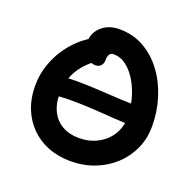

<svg xmlns="http://www.w3.org/2000/svg" viewBox="-126 -842 997 983"><g transform="rotate(20 372.0 -350.5)"><path d="M356 10Q289 10 233.5 -12Q178 -34 138 -74.5Q98 -115 76.5 -170Q55 -225 55 -290Q55 -352 73 -404.5Q91 -457 119 -498.5Q147 -540 178.5 -569Q210 -598 237.5 -613.5Q265 -629 281 -629Q299 -629 310.5 -624Q322 -619 333 -602Q352 -576 342.5 -555Q333 -534 310 -518Q273 -492 245 -459Q217 -426 202 -385Q187 -344 187 -290Q187 -239 207 -199.5Q227 -160 265.5 -138Q304 -116 356 -116Q412 -116 457 -139.5Q502 -163 528.5 -204.5Q555 -246 555 -300Q555 -350 542 -399Q529 -448 505 -489Q481 -530 449 -555Q417 -580 378 -580Q363 -580 356 -569Q349 -558 349 -539Q349 -518 338 -506.5Q327 -495 309 -495Q290 -495 271.5 -506.5Q253 -518 241 -540.5Q229 -563 229 -596Q229 -626 245 -652Q261 -678 291 -694.5Q321 -711 363 -711Q438 -711 497.5 -677Q557 -643 600 -585Q643 -527 666 -453.5Q689 -380 689 -300Q689 -234 664 -178Q639 -122 593.5 -79.5Q548 -37 487.5 -13.5Q427 10 356 10ZM606 -269Q557 -268 499 -272Q441 -276 379 -280Q317 -284 254 -284Q191 -284 132 -275V-378Q185 -386 246.5 -386Q308 -386 371.5 -382Q435 -378 495 -375Q555 -372 606 -373Z"/></g></svg>

Font: Shantell Sans SemiBold
Style: Regular
Weight: 600
Designer: Stephen Nixon, Anya Danilova, Shantell Martin
Foundry: Arrow Type
Version: Version 1.011;[c5ecc13dd]